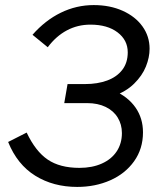

<svg xmlns="http://www.w3.org/2000/svg" viewBox="-20 -728 653 756"><path d="M12 -169 85 -206Q120 -132 168 -99.5Q216 -67 293 -67Q343 -67 381 -84Q419 -101 439.5 -132Q460 -163 460 -204Q460 -238 443.5 -265Q427 -292 396 -307Q365 -322 323 -322H233L246 -397H315Q364 -397 402 -411Q440 -425 461.5 -453Q483 -481 483 -522Q483 -570 443 -600.5Q403 -631 336 -631Q286 -631 243.5 -608.5Q201 -586 168 -542L108 -591Q158 -648 219.5 -678Q281 -708 349 -708Q413 -708 463 -685.5Q513 -663 541 -624Q569 -585 569 -536Q569 -502 554.5 -466Q540 -430 508 -398.5Q476 -367 427 -350L430 -371Q485 -346 514 -304Q543 -262 543 -207Q543 -142 508 -93Q473 -44 414 -18Q355 8 284 8Q190 8 119 -36Q48 -80 12 -169Z"/></svg>

Font: Fixel Italic Variable 20240409 Display Thin
Style: Italic
Weight: 100
Italic angle: -10°
Designer: AlfaBravo + MacPaw
Foundry: Kyrylo Tkachov, Marchela Mozhyna, Serhii Makarenko, Maria Weinstein, Zakhar Kryvoshyya
Version: Version 1.211;Glyphs 3.2 (3225)